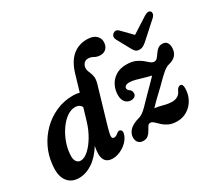

<svg xmlns="http://www.w3.org/2000/svg" viewBox="-141 -964 1328 1214"><g transform="rotate(-30 523.0 -356.5)"><path d="M501 -72.5Q484 -37 445.5 -13.2Q407 10.5 370 10.5Q303 10.5 303 -62Q303 -85 309.5 -116Q269 -52 221.2 -20.8Q173.5 10.5 123 10.5Q67 10.5 37.8 -30.5Q8.5 -71.5 19 -152Q25 -212 52 -267.5Q79 -323 123.2 -366.8Q167.5 -410.5 224.8 -435.8Q282 -461 348.5 -461Q374 -461 395.5 -455L430 -572Q453 -650.5 496.8 -687.5Q540.5 -724.5 602.5 -724.5Q645 -724.5 666.5 -705Q688 -685.5 688 -659.5Q688 -629 671.8 -611.8Q655.5 -594.5 629 -594.5Q605 -594.5 586.5 -605.2Q568 -616 548 -616Q530 -616 518.8 -604.5Q507.5 -593 505 -575.5Q503 -558 510.8 -541.5Q518.5 -525 523.8 -503Q529 -481 519 -446.5L439 -173.5Q427.5 -133.5 427.5 -116.8Q427.5 -100 443 -100Q457 -100 474.5 -116Q480.5 -120.5 486.5 -122.2Q492.5 -124 497.5 -120.5Q518.5 -112 501 -72.5ZM147.5 -145.5Q145 -112.5 156.2 -96Q167.5 -79.5 187 -79.5Q213.5 -79.5 243.8 -106.5Q274 -133.5 300.5 -178.2Q327 -223 342.5 -275.5L369 -364.5Q356.5 -391 323 -391Q292.5 -391 262.2 -369.5Q232 -348 207 -312Q182 -276 166 -232.5Q150 -189 147.5 -145.5ZM987 -146.5Q986.5 -101.5 966.8 -66Q947 -30.5 914 -10Q881 10.5 840.5 10.5Q804 10.5 779.8 -1.2Q755.5 -13 739 -28.5Q722.5 -44 710.2 -55.8Q698 -67.5 685 -67.5Q674 -67.5 666.2 -55.8Q658.5 -44 650 -28.5Q641.5 -13 628.2 -1.2Q615 10.5 593 10.5Q570.5 10.5 557.8 -2.8Q545 -16 545 -40Q545 -68.5 567.5 -92.5Q590 -116.5 645.5 -131.5Q656.5 -135.5 668.8 -144Q681 -152.5 699.8 -170.8Q718.5 -189 749.5 -222Q785 -258 808.2 -281.2Q831.5 -304.5 846 -320Q824.5 -324.5 797.2 -332.8Q770 -341 744.2 -348Q718.5 -355 700 -355Q680 -355 671.2 -348.2Q662.5 -341.5 662.5 -332Q662.5 -326.5 665.5 -321Q668.5 -315.5 676.5 -310.5Q691 -301 691 -281Q691 -266.5 680 -258.5Q669 -250.5 654 -250.5Q628.5 -250.5 612.5 -268.8Q596.5 -287 596.5 -320.5Q596.5 -357.5 612.8 -389.8Q629 -422 660.5 -442Q692 -462 737.5 -462Q777.5 -462 803.2 -450.8Q829 -439.5 846 -425.2Q863 -411 875.8 -400Q888.5 -389 903 -389Q916 -389 925.5 -400Q935 -411 944.5 -425.2Q954 -439.5 967 -450.8Q980 -462 1000.5 -462Q1023 -462 1033.8 -447.8Q1044.5 -433.5 1044 -409.5Q1043 -344.5 973 -328Q955 -324 930.5 -304.2Q906 -284.5 859 -236Q815.5 -195 792 -172.2Q768.5 -149.5 754.5 -134Q781.5 -131 813.5 -122Q845.5 -113 874 -113Q898 -113 915.2 -123.8Q932.5 -134.5 942.5 -159.5Q954 -178.5 969 -178.5Q987 -178 987 -146.5ZM923 -536Q906 -520 891.5 -510.8Q877 -501.5 860 -501.5Q842 -501.5 832.2 -510.5Q822.5 -519.5 814 -536L761 -633Q755 -645.5 757.2 -656.2Q759.5 -667 768 -673.5Q789.5 -689.5 809 -670L881 -596.5L995.5 -670Q1028 -690 1042 -673.5Q1047 -667 1045 -655.5Q1043 -644 1029 -631.5Z"/></g></svg>

Font: Fraunces 72pt SuperSoft SemiBold
Style: Italic
Weight: 600
Italic angle: -16°
Version: Version 1.000;[b76b70a41]